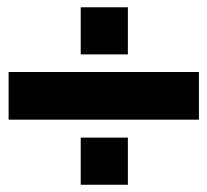

<svg xmlns="http://www.w3.org/2000/svg" viewBox="-20 -528 576 533"><path d="M335 -377H204.1V-507.8H335ZM532.2 -195.8H3.9V-328.1H532.2ZM335 -15.1H204.1V-146H335Z"/></svg>

Font: Archivo-RBTV
Style: Regular
Weight: 500
Designer: Hector Gatti
Foundry: Hector Gatti
Version: ""